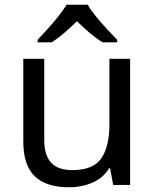

<svg xmlns="http://www.w3.org/2000/svg" viewBox="-20 -786 658 816"><path d="M533 -536V0H461L448 -71H444Q418 -29 372 -9.5Q326 10 274 10Q177 10 128 -36.5Q79 -83 79 -185V-536H168V-191Q168 -127 197 -95Q226 -63 287 -63Q376 -63 410.5 -113Q445 -163 445 -257V-536ZM353 -766Q365 -744 387.5 -716.5Q410 -689 434.5 -662.5Q459 -636 478 -617V-606H416Q390 -622 362 -645.5Q334 -669 307 -696Q280 -669 253 -646Q226 -623 200 -606H140V-617Q159 -637 182.5 -663Q206 -689 228 -716.5Q250 -744 263 -766Z"/></svg>

Font: Noto Sans Vithkuqi
Style: Regular
Weight: 400
Version: Version 1.001